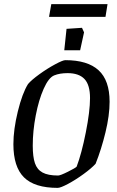

<svg xmlns="http://www.w3.org/2000/svg" viewBox="-20 -903 566 932"><path d="M45 -203Q45 -274 66.5 -362Q88 -450 116 -495Q133 -515 171 -542.5Q209 -570 247 -590.5Q285 -611 297 -611Q405 -611 458.5 -562Q512 -513 512 -409Q512 -343 492 -260.5Q472 -178 444 -108Q424 -86 385.5 -58Q347 -30 310.5 -10.5Q274 9 260 9Q148 9 96.5 -42Q45 -93 45 -203ZM352 -94Q376 -157 396.5 -260Q417 -363 417 -427Q417 -491 390 -519.5Q363 -548 308 -548Q270 -548 243 -537Q216 -526 192 -472Q168 -418 153.5 -342.5Q139 -267 139 -196Q139 -142 149.5 -111Q160 -80 186.5 -65.5Q213 -51 262 -51Q273 -51 310 -69.5Q347 -88 352 -94ZM303 -763 378 -768 388 -746 369 -659H292ZM229 -883H502L492 -821H218Z"/></svg>

Font: Grenze
Style: Italic
Weight: 400
Italic angle: -10°
Designer: Renata Polastri
Foundry: Omnibus-Type
Version: Version 1.002; ttfautohint (v1.8)